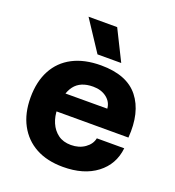

<svg xmlns="http://www.w3.org/2000/svg" viewBox="-143 -903 936 1027"><g transform="rotate(20 325.0 -389.0)"><path d="M330.4 12Q239.8 12 175.6 -23Q111.4 -58 76.3 -123.2Q41.2 -188.4 41.2 -278.2Q41.2 -368.8 76 -434Q110.8 -499.2 177.2 -533.8Q243.6 -568.4 338 -568.4Q485.4 -568.4 551.6 -484.9Q617.8 -401.4 606.6 -255.4H165.4L165.8 -361.6L447.6 -362Q444.6 -399.6 413.9 -423.3Q383.2 -447 337 -447Q264.6 -447 230.7 -402.2Q196.8 -357.4 196.8 -271.2Q196.8 -227.6 212.1 -191.9Q227.4 -156.2 256.8 -134.5Q286.2 -112.8 330.4 -112.8Q376.6 -112.8 409.5 -136.1Q442.4 -159.4 449.2 -193.8H605.2Q594.8 -99.4 521.6 -43.7Q448.4 12 330.4 12ZM434 -617H299L185 -790H348Z"/></g></svg>

Font: Azeret Mono Thin
Style: Regular
Weight: 100
Designer: Martin Vácha
Foundry: Displaay
Version: Version 1.002